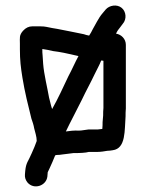

<svg xmlns="http://www.w3.org/2000/svg" viewBox="-20 -570 519 685"><path d="M363 -32C370 -32 376 -33 382 -34C430 -40 424 -106 428 -155C428 -164 428 -173 429 -183V-410C429 -431 413 -447 394 -450C398 -459 403 -466 409 -473L418 -485C433 -502 430 -529 414 -542C397 -556 370 -551 357 -536L347 -524C339 -515 332 -504 326 -493L311 -466C307 -458 303 -450 298 -443C291 -444 285 -446 279 -448C247 -454 218 -461 184 -467L166 -470C148 -473 143 -476 124 -476H95C83 -476 72 -471 62 -460C48 -444 51 -435 51 -414V-394C51 -356 54 -330 60 -293C68 -243 81 -191 92 -147C96 -136 100 -124 102 -112C105 -99 111 -83 111 -67C106 -53 100 -38 93 -23C81 6 73 9 70 40L69 52C68 63 71 72 78 81C101 108 145 93 149 60L150 48C150 46 150 44 151 43C154 36 160 25 167 8L177 -16C178 -16 180 -16 181 -17C190 -17 197 -18 203 -19C215 -21 232 -22 243 -24H258C269 -24 278 -25 287 -26L297 -28H328C338 -28 353 -30 363 -32ZM328 -108H295C283 -107 273 -104 261 -104C246 -105 228 -103 215 -101C231 -135 254 -177 272 -214C288 -248 303 -274 318 -306C327 -325 335 -338 341 -354C344 -354 346 -354 349 -353V-185C348 -176 348 -167 348 -158L346 -134C346 -127 346 -119 345 -110C340 -110 333 -108 328 -108ZM260 -370C248 -348 236 -320 224 -298C206 -260 187 -218 166 -181C165 -185 163 -189 162 -194L155 -222C149 -257 137 -304 134 -342L132 -372C131 -379 131 -387 131 -394V-395H132L150 -392C167 -388 172 -387 189 -385C214 -381 236 -375 260 -370Z"/></svg>

Font: Electronic
Style: ExBd
Weight: 800
Version: Version 1.011